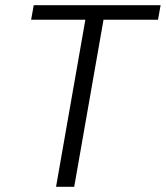

<svg xmlns="http://www.w3.org/2000/svg" viewBox="-20 -720 639 740"><path d="M196 0 309 -644H100L110 -700H599L589 -644H379L266 0Z"/></svg>

Font: DM Sans 18pt Light
Style: Italic
Weight: 300
Italic angle: -10°
Designer: Colophon Foundry, Jonny Pinhorn
Foundry: Colophon Foundry
Version: Version 4.004;gftools[0.9.30]